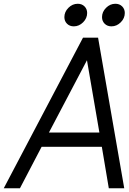

<svg xmlns="http://www.w3.org/2000/svg" viewBox="-20 -1000 683 1020"><path d="M640 0H558L521 -220H201L86 0H0L421 -800H501ZM508 -296 442 -680 240 -296ZM443 -931Q443 -903 421.5 -881.5Q400 -860 372 -860Q350 -860 336 -874Q322 -888 322 -909Q322 -937 343.5 -958.5Q365 -980 393 -980Q415 -980 429 -966Q443 -952 443 -931ZM643 -931Q643 -903 621.5 -881.5Q600 -860 572 -860Q550 -860 536 -874Q522 -888 522 -909Q522 -937 543.5 -958.5Q565 -980 593 -980Q615 -980 629 -966Q643 -952 643 -931Z"/></svg>

Font: Gauge
Style: Oblique
Weight: 400
Italic angle: -80°
Designer: Daniel Pimley
Foundry: Daniel Pimley
Version: Version 2.0